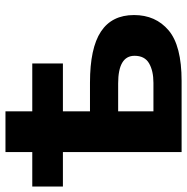

<svg xmlns="http://www.w3.org/2000/svg" viewBox="-11 -673 684 702"><g transform="rotate(-90 331.0 -322.0)"><path d="M275 -644V-546H450V-434H275V-335H380Q506 -335 566.5 -295Q627 -255 627 -174Q627 -95 571 -47.5Q515 0 386 0H126V-434H0V-546H126V-644ZM377 -232H275V-103H379Q423 -103 450.5 -119Q478 -135 478 -172Q478 -232 377 -232Z"/></g></svg>

Font: Noto Sans IKEA
Style: Bold
Weight: 600
Designer: Monotype Design Team
Foundry: Monotype Imaging Inc.
Version: Version 2.001